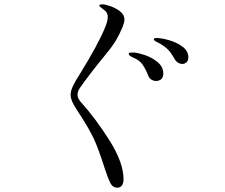

<svg xmlns="http://www.w3.org/2000/svg" viewBox="-20 -822 1040 889"><path d="M465 -42Q434 -139 413 -182.5Q392 -226 358 -279Q353 -287 336 -313Q319 -339 313 -354.5Q307 -370 307 -383Q307 -400 316.5 -421Q326 -442 349 -478Q437 -620 469 -701Q479 -727 479 -743Q479 -760 469 -770Q463 -776 451.5 -784Q440 -792 440 -796Q440 -802 453 -802Q467 -802 491 -793.5Q515 -785 534 -771Q556 -755 556 -731Q556 -719 548 -698Q534 -664 517.5 -636Q501 -608 467 -567Q394 -478 350 -415Q339 -400 339 -383Q339 -367 353 -351Q421 -276 486.5 -172.5Q552 -69 552 8Q552 25 545 36Q538 47 523 47Q502 47 491 25.5Q480 4 465 -42ZM788 -550Q774 -575 760 -590Q746 -605 721 -620Q714 -624 707.5 -627Q701 -630 696.5 -633.5Q692 -637 692 -640Q692 -646 705 -646Q727 -646 762.5 -636Q798 -626 825 -606Q852 -586 852 -556Q852 -541 843.5 -533.5Q835 -526 825 -526Q814 -526 804 -532Q794 -538 788 -550ZM666 -473Q654 -503 640 -523Q626 -543 600 -554Q576 -564 576 -572Q576 -577 581 -578Q586 -579 595 -579Q613 -579 647.5 -568Q682 -557 709 -535Q736 -513 736 -481Q736 -463 726 -455Q716 -447 702 -447Q692 -447 681.5 -453Q671 -459 666 -473Z"/></svg>

Font: Shippori Mincho
Style: Regular
Weight: 400
Designer: FONTDASU
Foundry: FONTDASU / Google Inc. / but / Adobe
Version: Version 3.110; ttfautohint (v1.8.3)